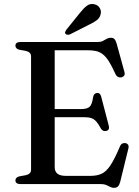

<svg xmlns="http://www.w3.org/2000/svg" viewBox="-20 -907 686 946"><path d="M205.5 -369.5H378.5Q409.5 -369.5 421.8 -381.2Q434 -393 438.5 -427.5Q440.5 -438 445.2 -443Q450 -448 457.5 -449Q473.5 -450.5 478.5 -431L516 -287.5Q518.5 -277 515.8 -270.8Q513 -264.5 504.5 -262Q496.5 -260 489.5 -262.5Q482.5 -265 477.5 -273Q465 -296.5 454.2 -308.5Q443.5 -320.5 430 -325Q416.5 -329.5 396 -329.5H205.5ZM56 -682Q56 -690.5 62 -695.2Q68 -700 80.5 -700H461Q476.5 -700 486.8 -705.2Q497 -710.5 506 -715.8Q515 -721 526 -721Q537.5 -721 543.8 -714.5Q550 -708 554.5 -693L593 -553Q596 -543 592.8 -536.2Q589.5 -529.5 580.5 -526.5Q570.5 -524 562.2 -527.8Q554 -531.5 549 -542Q531.5 -580.5 517 -603.8Q502.5 -627 487.2 -639Q472 -651 453.8 -655.2Q435.5 -659.5 411 -659.5H249.5V-84Q249.5 -62 263 -51.2Q276.5 -40.5 304.5 -40.5H425.5Q458 -40.5 480.8 -51Q503.5 -61.5 524.5 -93Q545.5 -124.5 571.5 -187Q575.5 -196 582.2 -199.5Q589 -203 597 -202Q607 -200.5 611.2 -193.5Q615.5 -186.5 612.5 -175L572 -10Q568 4.5 561.2 11.5Q554.5 18.5 541.5 18.5Q531.5 18.5 522.8 13.8Q514 9 503.5 4.5Q493 0 478 0H80.5Q68 0 62 -5Q56 -10 56 -18Q56 -33 75 -38L108 -44Q120 -47 126.5 -53.5Q133 -60 133 -71V-629Q133 -640 126.5 -646.5Q120 -653 108 -656L75 -662Q56 -667 56 -682ZM373 -842.5Q391 -865.5 407.5 -878.2Q424 -891 445 -886Q463 -882 471.5 -867.5Q480 -853 476 -838Q472.5 -820 458.2 -808.5Q444 -797 421 -786.5L324.5 -737.5Q319 -735.5 313 -735.8Q307 -736 303 -740Q299 -744.5 301 -749.8Q303 -755 306.5 -760Z"/></svg>

Font: Fraunces
Style: Regular
Weight: 400
Version: Version 1.000;[b76b70a41]